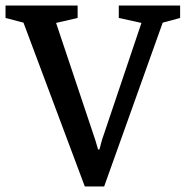

<svg xmlns="http://www.w3.org/2000/svg" viewBox="-31 -668 672 695"><path d="M276 7 54 -586 -11 -603V-648H250V-603L172 -585L314 -161L324 -127H329L338 -161L481 -585L399 -603V-648H621V-603L558 -586L346 7Z"/></svg>

Font: Faustina Light Medium
Style: Regular
Weight: 500
Version: Version 1.200